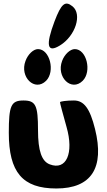

<svg xmlns="http://www.w3.org/2000/svg" viewBox="-20 -1121 608 1091"><path d="M30 -367C30 -142 108 -50 300 -50C499 -50 575 -167 520 -388C491 -505 457 -550 400 -550C358 -550 321 -545 321 -540C321 -534 338 -471 358 -400C401 -250 357 -151 263 -187C217 -204 196 -264 196 -381C196 -523 183 -550 113 -550C43 -550 30 -521 30 -367ZM333 -775C298 -683 386 -598 450 -662C503 -715 472 -842 405 -842C379 -842 347 -813 333 -775ZM125 -775C90 -683 178 -598 242 -662C295 -715 263 -842 196 -842C170 -842 139 -813 125 -775ZM290 -1000C238 -862 248 -818 321 -863C409 -917 448 -1040 392 -1085C350 -1119 328 -1100 290 -1000Z"/></svg>

Font: Hussar Skorodowane
Style: Bold
Weight: 700
Foundry: Cannot Into Space Fonts
Version: Version 0.892